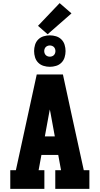

<svg xmlns="http://www.w3.org/2000/svg" viewBox="-20 -1213 640 1233"><path d="M46 0V-120H82L216 -735H384L437 -490L518 -120H554V0H335V-120H372L354 -218H246L228 -120H265V0ZM268 -337H332L304 -490Q303 -495 302 -500Q301 -505 300 -510Q299 -505 298 -500Q297 -495 296 -490ZM300 -784Q280 -784 260 -790Q240 -796 225.5 -810.5Q211 -825 205 -845Q199 -865 199 -885Q199 -905 205 -925Q211 -945 225.5 -959.5Q240 -974 260 -980Q280 -986 300 -986Q320 -986 340 -980Q360 -974 374.5 -959.5Q389 -945 395 -925Q401 -905 401 -885Q401 -865 395 -845Q389 -825 374.5 -810.5Q360 -796 340 -790Q320 -784 300 -784ZM300 -849Q307 -849 314 -851.5Q321 -854 326 -859Q331 -864 333.5 -871Q336 -878 336 -885Q336 -892 333.5 -899Q331 -906 326 -911Q321 -916 314 -918.5Q307 -921 300 -921Q293 -921 286 -918.5Q279 -916 274 -911Q269 -906 266.5 -899Q264 -892 264 -885Q264 -878 266.5 -871Q269 -864 274 -859Q279 -854 286 -851.5Q293 -849 300 -849ZM286 -993 224 -1047 363 -1193 439 -1127Z"/></svg>

Font: Iosevka Etoile Heavy
Style: Regular
Weight: 900
Designer: Belleve Invis
Foundry: Belleve Invis
Version: Version 22.1.2; ttfautohint (v1.8.4)